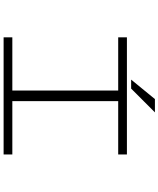

<svg xmlns="http://www.w3.org/2000/svg" viewBox="75 -974 899 1090"><g transform="rotate(90 525.0 -429.5)"><path d="M432.5 -724 543 -859H618.5L483.5 -724ZM857.5 -650.5H554.5V-49.5H857.5V0H192.5V-49.5H494.5V-650.5H192.5V-700H857.5Z"/></g></svg>

Font: League Mono Extended UltraLight
Style: Regular
Weight: 200
Width: 9
Designer: Tyler Finck
Foundry: The League of Moveable Type / Tyler Finck
Version: Version 2.210